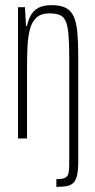

<svg xmlns="http://www.w3.org/2000/svg" viewBox="-20 -538 368 746"><path d="M199 188V158Q222 158 232.5 153Q243 148 246 135.5Q249 123 249 101V-315Q249 -371 246 -404.5Q243 -438 235 -456Q227 -474 211.5 -480Q196 -486 171 -486Q139 -486 121 -469Q103 -452 95.5 -421.5Q88 -391 86.5 -350.5Q85 -310 85 -264V0H50V-510H77L81 -437H85Q89 -458 98.5 -476.5Q108 -495 127.5 -506.5Q147 -518 181 -518Q215 -518 235.5 -507.5Q256 -497 266.5 -473.5Q277 -450 280.5 -412Q284 -374 284 -320V91Q284 125 279 145Q274 165 263.5 174Q253 183 237 185.5Q221 188 199 188Z"/></svg>

Font: Saira UltraCondensed Thin
Style: Regular
Weight: 250
Width: 1
Designer: Hector Gatti with collaboration of the Omnibus-Type team
Foundry: Omnibus-Type
Version: Version 1.101